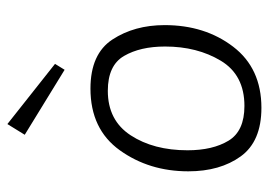

<svg xmlns="http://www.w3.org/2000/svg" viewBox="-124 -594 728 520"><g transform="rotate(-90 240.0 -334.0)"><path d="M311 -523 135 -631 164 -678 327 -549ZM36 -188Q36 -294 93 -373.5Q150 -453 260 -453Q354 -453 393 -393.5Q432 -334 432 -252Q432 -143 373.5 -66.5Q315 10 208 10Q117 10 76.5 -46Q36 -102 36 -188ZM93 -190Q93 -122 119 -79Q145 -36 213 -36Q297 -36 335.5 -100Q374 -164 374 -251Q374 -318 348.5 -362Q323 -406 254 -406Q174 -406 133.5 -344Q93 -282 93 -190Z"/></g></svg>

Font: Zilla Slab Light
Style: Italic
Weight: 300
Italic angle: -6°
Designer: Typotheque.com
Foundry: Typotheque type foundry
Version: Version 1.1; 2017; ttfautohint (v1.6)